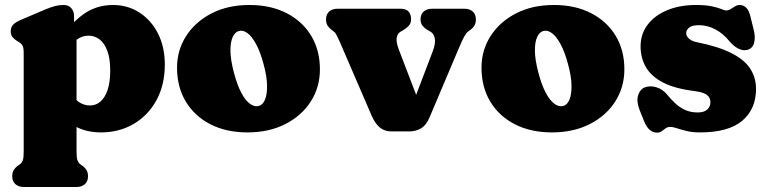

<svg xmlns="http://www.w3.org/2000/svg" viewBox="-20 -517 3082 770"><path d="M277 -452V-407L287 -388V91Q287 116.5 290.8 126Q294.5 135.5 301 141L308 146Q320 154 326.5 164.5Q333 175 333 190Q333 210 320.5 221.5Q308 233 286 233H76Q54.5 233 41.8 221.5Q29 210 29 190Q29 175 35.5 164.5Q42 154 54 146L61 141Q68 135.5 71.5 126Q75 116.5 75 91V-305Q75 -327.5 69.5 -335.8Q64 -344 55 -349L48 -353Q37 -360 30 -368.5Q23 -377 23 -391Q23 -407 32.5 -417.5Q42 -428 63 -437L159 -478Q184 -488.5 200.8 -492.8Q217.5 -497 236 -497Q255 -497 266 -484.2Q277 -471.5 277 -452ZM250 -307 214 -347Q257 -417 310.5 -457Q364 -497 433 -497Q492.5 -497 539.5 -466.5Q586.5 -436 613.8 -382.2Q641 -328.5 641 -258Q641 -176.5 607.5 -115.2Q574 -54 516 -20Q458 14 385 14Q324.5 14 279.2 -11.8Q234 -37.5 201 -90L258 -156Q277 -120 297.5 -107Q318 -94 341 -94Q365 -94 383.2 -110Q401.5 -126 411.8 -157.2Q422 -188.5 422 -234Q422 -282 410.5 -313Q399 -344 379.2 -359Q359.5 -374 335 -374Q309.5 -374 288 -358.2Q266.5 -342.5 250 -307Z M980.5 -497Q1066 -497 1129.5 -464.2Q1193 -431.5 1228 -373.5Q1263 -315.5 1263 -239Q1263 -167.5 1226.5 -110.2Q1190 -53 1124.5 -19.5Q1059 14 972.5 14Q887.5 14 824 -18.5Q760.5 -51 725.2 -109.5Q690 -168 690 -246Q690 -315.5 726.5 -372.5Q763 -429.5 828.2 -463.2Q893.5 -497 980.5 -497ZM1018 -92Q1034 -96.5 1042.8 -117.5Q1051.5 -138.5 1051 -174.2Q1050.5 -210 1037.5 -258Q1024 -309 1007 -340.2Q990 -371.5 972 -384.5Q954 -397.5 937.5 -392.5Q922.5 -388.5 913.2 -368.5Q904 -348.5 904.2 -313Q904.5 -277.5 918 -226Q931.5 -175 948.2 -144Q965 -113 983.2 -100.2Q1001.5 -87.5 1018 -92Z M1623 10H1549.5Q1522.5 10 1503.5 -5.5Q1484.5 -21 1470.5 -53L1342.5 -349.5Q1337.5 -361 1331.2 -373.5Q1325 -386 1319.5 -390L1312.5 -395Q1301 -403.5 1294.2 -413.5Q1287.5 -423.5 1287.5 -439Q1287.5 -459.5 1300.2 -470.8Q1313 -482 1334.5 -482H1586.5Q1628.5 -482 1628.5 -439Q1628.5 -423.5 1619.2 -413.5Q1610 -403.5 1595.5 -395L1586.5 -390Q1575 -383.5 1571.2 -366.8Q1567.5 -350 1579.5 -318L1674.5 -70H1623.5L1715 -310Q1727.5 -342.5 1723.8 -362.5Q1720 -382.5 1706.5 -390L1697.5 -395Q1683 -403.5 1674.8 -413.5Q1666.5 -423.5 1666.5 -439Q1666.5 -459.5 1679.2 -470.8Q1692 -482 1713.5 -482H1841.5Q1863.5 -482 1876 -470.8Q1888.5 -459.5 1888.5 -439Q1888.5 -425.5 1883.2 -415.5Q1878 -405.5 1863.5 -395L1856.5 -390Q1850.5 -385.5 1842.2 -371.2Q1834 -357 1819 -321L1703 -47Q1689 -14 1668 -2Q1647 10 1623 10Z M2201.5 -497Q2287 -497 2350.5 -464.2Q2414 -431.5 2449 -373.5Q2484 -315.5 2484 -239Q2484 -167.5 2447.5 -110.2Q2411 -53 2345.5 -19.5Q2280 14 2193.5 14Q2108.5 14 2045 -18.5Q1981.5 -51 1946.2 -109.5Q1911 -168 1911 -246Q1911 -315.5 1947.5 -372.5Q1984 -429.5 2049.2 -463.2Q2114.5 -497 2201.5 -497ZM2239 -92Q2255 -96.5 2263.8 -117.5Q2272.5 -138.5 2272 -174.2Q2271.5 -210 2258.5 -258Q2245 -309 2228 -340.2Q2211 -371.5 2193 -384.5Q2175 -397.5 2158.5 -392.5Q2143.5 -388.5 2134.2 -368.5Q2125 -348.5 2125.2 -313Q2125.5 -277.5 2139 -226Q2152.5 -175 2169.2 -144Q2186 -113 2204.2 -100.2Q2222.5 -87.5 2239 -92Z M2783 -416Q2756 -416 2744 -406.5Q2732 -397 2732 -384Q2732 -376 2737 -368.8Q2742 -361.5 2751.2 -356Q2760.5 -350.5 2774 -348Q2861 -330.5 2913.2 -304Q2965.5 -277.5 2988.8 -241.5Q3012 -205.5 3012 -160Q3012 -80 2957 -33Q2902 14 2787 14Q2757 14 2734.2 8.5Q2711.5 3 2695.2 -2.5Q2679 -8 2668 -8Q2657 -8 2649.2 -2.2Q2641.5 3.5 2633.8 9.2Q2626 15 2615 15Q2599.5 15 2586.2 4.2Q2573 -6.5 2563 -31L2545 -76Q2531.5 -110.5 2539.2 -135Q2547 -159.5 2567 -167Q2588 -174.5 2613 -166.8Q2638 -159 2655 -138Q2671 -118.5 2688.5 -102.2Q2706 -86 2727.8 -76Q2749.5 -66 2778 -66Q2803.5 -66 2816.2 -77.5Q2829 -89 2829 -107Q2829 -119 2823 -128Q2817 -137 2802.8 -143Q2788.5 -149 2764 -152Q2686.5 -161.5 2639.2 -186Q2592 -210.5 2570.5 -247.5Q2549 -284.5 2549 -331Q2549 -381 2577.5 -418.2Q2606 -455.5 2656 -476.2Q2706 -497 2771 -497Q2811 -497 2835.8 -491.5Q2860.5 -486 2873.5 -480.5Q2886.5 -475 2891 -475Q2901.5 -475 2910.2 -480.5Q2919 -486 2927.8 -491.5Q2936.5 -497 2947 -497Q2960.5 -497 2971.8 -487Q2983 -477 2989 -453L3003 -396Q3010 -369 3004.5 -346Q2999 -323 2977 -317Q2960 -312.5 2940.8 -322.2Q2921.5 -332 2905 -352Q2881 -382 2849.2 -399Q2817.5 -416 2783 -416Z"/></svg>

Font: Fraunces SuperSoft 9pt
Style: Regular
Weight: 900
Version: Version 1.000;[b76b70a41]